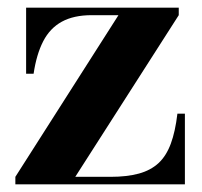

<svg xmlns="http://www.w3.org/2000/svg" viewBox="-20 -480 526 500"><path d="M20 0V-19.5L288.5 -440.5H219Q172 -440.5 141 -423.5Q110 -406.5 92.5 -372.5Q75 -338.5 67.5 -288H48V-460H445.5V-440.5L176 -19.5H267.5Q311 -19.5 341.8 -28Q372.5 -36.5 392.8 -55.2Q413 -74 424.8 -105.8Q436.5 -137.5 442 -184H461.5V0Z"/></svg>

Font: Bodoni Moda
Style: Bold
Weight: 700
Designer: Owen Earl
Foundry: indestructible type
Version: Version 2.005